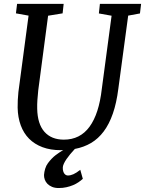

<svg xmlns="http://www.w3.org/2000/svg" viewBox="-20 -763 746 988"><path d="M70.8 -209Q70.8 -228 71.5 -247.8Q72.3 -267.6 74.7 -289.6L127 -682.6L62 -694.3L67.9 -743.2H307.6L302.2 -694.3L227.5 -682.1L176.8 -298.3Q173.8 -271 172.4 -248Q170.9 -225.1 171.4 -204.1Q172.9 -125 208.7 -84.7Q244.6 -44.4 308.6 -44.4Q392.1 -44.4 440.7 -110.8Q489.3 -177.2 503.9 -305.7L554.2 -682.1L488.8 -693.8L494.1 -743.2H706.1L700.2 -693.8L639.6 -682.6L588.9 -306.2Q579.6 -232.9 560.8 -178.7Q542 -124.5 513.9 -86.9Q485.8 -49.3 448.7 -27.3Q411.6 -5.4 365.2 3.4Q352.5 16.6 341.6 30Q330.6 43.5 322 55.9Q313.5 68.4 308.6 79.1Q303.7 89.8 303.2 98.1Q302.7 109.9 305.2 117.9Q307.6 126 311.5 130.9Q315.4 135.7 320.1 137.9Q324.7 140.1 329.1 140.1Q342.8 140.1 357.7 133.5Q372.6 127 393.1 110.8L406.2 157.2Q396.5 166 384 174.6Q371.6 183.1 356 189.7Q340.3 196.3 322 200.4Q303.7 204.6 282.2 204.6Q262.2 204.6 247.8 198.5Q233.4 192.4 224.1 182.9Q214.8 173.3 210.4 161.1Q206.1 148.9 206.5 137.2Q207.5 122.1 212.4 105.5Q217.3 88.9 226.6 76.7Q245.6 51.3 265.4 36.1Q285.2 21 305.2 9.3Q302.2 9.3 299.3 9.5Q296.4 9.8 293.5 9.8Q239.7 9.8 198.7 -5.6Q157.7 -21 129.6 -49.3Q101.6 -77.6 86.7 -118.2Q71.8 -158.7 70.8 -209Z"/></svg>

Font: Merriweather
Style: Italic
Weight: 400
Italic angle: -7°
Designer: Eben Sorkin ( eben@eyebytes.com )
Foundry: Eben Sorkin ( eben@eyebytes.com )
Version: Version 1.005; ttfautohint (v0.97) -l 13 -r 13 -G 200 -x 24 